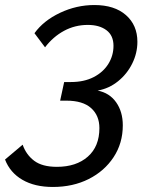

<svg xmlns="http://www.w3.org/2000/svg" viewBox="-58 -596 597 763"><path d="M152 147Q80 147 31 118.5Q-18 90 -38 38L32 -21Q46 19 78 43Q110 67 168 67Q245 67 291 26.5Q337 -14 337 -87Q337 -137 304 -166.5Q271 -196 206 -196H181L197 -270H224Q276 -270 314 -289.5Q352 -309 372.5 -342Q393 -375 393 -414Q393 -455 365 -476Q337 -497 291 -497Q240 -497 196.5 -473.5Q153 -450 121 -408L79 -464Q115 -514 180.5 -545Q246 -576 317 -576Q397 -576 442.5 -536Q488 -496 488 -430Q488 -385 467.5 -343.5Q447 -302 411 -273Q375 -244 330 -236Q377 -227 403.5 -189.5Q430 -152 430 -98Q430 -27 393.5 28.5Q357 84 294.5 115.5Q232 147 152 147Z"/></svg>

Font: Raleway Medium
Style: Italic
Weight: 500
Italic angle: -12°
Designer: Matt McInerney, Pablo Impallari, Rodrigo Fuenzalida
Foundry: Matt McInerney, Pablo Impallari, Rodrigo Fuenzalida
Version: Version 4.026